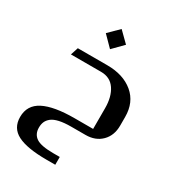

<svg xmlns="http://www.w3.org/2000/svg" viewBox="-191 -694 927 1021"><g transform="rotate(30 272.0 -183.0)"><path d="M252.9 -584 314.9 -522.9 252.9 -460 190.9 -522.9ZM368.2 0H280.8Q237.8 0 208.3 6.6Q178.7 13.2 162.8 25.9Q147 38.6 140.4 54Q133.8 69.3 133.8 89.8Q133.8 129.9 163.3 149.9Q192.9 169.9 269 169.9H308.1V217.8H254.9Q134.8 217.8 76.9 188.2Q19 158.7 19 90.8Q19 18.1 83.3 -14.9Q147.5 -47.9 273.9 -47.9H387.2V-174.8Q387.2 -245.1 357.9 -288.6Q328.6 -332 272 -332H86.9L102.1 -378.9H283.2Q381.8 -378.9 442.4 -328.4Q502.9 -277.8 502.9 -188V-134.8Q502.9 -74.2 465.8 -37.1Q428.7 0 368.2 0Z"/></g></svg>

Font: Wesal
Style: Regular
Weight: 500
Designer: Ahmed zaza
Foundry: Ahmed zaza
Version: Version 2.01